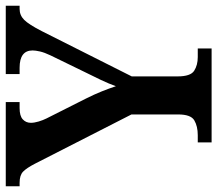

<svg xmlns="http://www.w3.org/2000/svg" viewBox="-65 -690 754 666"><g transform="rotate(-90 312.0 -357.0)"><path d="M151 0V-48H176Q207 -48 227.5 -60Q248 -72 248 -116V-278L77 -613Q62 -642 49.5 -654Q37 -666 11 -666H-1V-714H291V-666H270Q243 -666 231 -655Q219 -644 219 -627Q219 -615 223.5 -600Q228 -585 234 -573L303 -436Q318 -406 328 -381Q338 -356 346 -332Q354 -355 368 -384.5Q382 -414 398 -446L453 -559Q463 -580 466.5 -595.5Q470 -611 470 -621Q470 -666 410 -666H388V-714H625V-666H614Q592 -666 576 -650Q560 -634 537 -589L380 -277V-118Q380 -73 399.5 -60.5Q419 -48 447 -48H477V0Z"/></g></svg>

Font: Noto Serif Ethiopic SemiCondensed SemiBold
Style: Regular
Weight: 600
Width: 4
Designer: Monotype Design Team
Foundry: Monotype Imaging Inc.
Version: Version 2.102; ttfautohint (v1.8.4.7-5d5b)